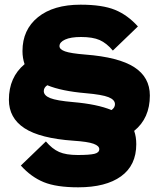

<svg xmlns="http://www.w3.org/2000/svg" viewBox="-20 -690 679 820"><path d="M553 -131Q562 -106 562 -74Q562 16 497 63Q432 110 314 110Q221 110 167 88Q113 66 69 17L176 -86Q203 -54 232.5 -41Q262 -28 312 -28Q362 -28 383 -33Q404 -38 404 -53Q404 -67 379.5 -76Q355 -85 294 -89Q151 -99 84.5 -142.5Q18 -186 18 -264Q18 -360 85 -416Q76 -442 76 -472Q76 -563 142 -616.5Q208 -670 324 -670Q417 -670 471 -648Q525 -626 569 -577L462 -474Q435 -506 405.5 -519Q376 -532 326 -532Q282 -532 258 -521Q234 -510 234 -493Q234 -479 258 -470.5Q282 -462 344 -457Q487 -446 553.5 -403Q620 -360 620 -282Q620 -185 553 -131ZM456 -220Q471 -230 471 -245Q471 -264 443.5 -275Q416 -286 346 -292Q242 -301 182 -326Q167 -316 167 -301Q167 -282 194.5 -271Q222 -260 292 -254Q396 -245 456 -220Z"/></svg>

Font: Work Sans Black
Style: Regular
Weight: 900
Designer: Wei Huang
Foundry: Wei Huang
Version: Version 1.500